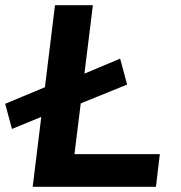

<svg xmlns="http://www.w3.org/2000/svg" viewBox="-24 -720 697 740"><path d="M22 -223 -4 -320 176 -395 289 -431 439 -494 466 -394 271 -315 168 -283ZM102 0 188 -700H334L263 -126H592L577 0Z"/></svg>

Font: Inclusive Sans
Style: Bold Italic
Weight: 700
Italic angle: -7°
Designer: Olivia King
Foundry: Olivia King
Version: Version 2.004